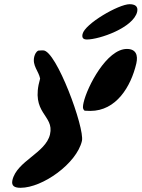

<svg xmlns="http://www.w3.org/2000/svg" viewBox="-20 -714 674 914"><path d="M373 -552C369 -534 376 -526 394 -526C453 -526 615 -582 633 -658C639 -685 621 -694 597 -694C545 -694 384 -601 373 -552ZM378 -226C375 -211 371 -196 383 -187C387 -187 406 -186 410 -186C533 -186 603 -301 629 -412C638 -452 627 -481 584 -481C488 -481 395 -301 378 -226ZM39 144C33 172 50 180 78 180C183 180 345 64 370 -43C384 -104 248 -474 186 -474C182 -474 166 -474 162 -473C151 -467 146 -455 143 -444C133 -401 164 -376 171 -340C122 -171 240 -169 218 -74C197 15 60 52 39 144Z"/></svg>

Font: Charger
Style: OversprayIt
Weight: 400
Designer: Jasper
Foundry: Cannot Into Space Fonts
Version: Version 0.980